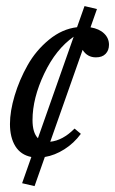

<svg xmlns="http://www.w3.org/2000/svg" viewBox="-20 -514 383 640"><path d="M95.2 106.4 53.7 96.7 84.5 9.3Q49.3 2.4 31.2 -26.6Q13.2 -55.7 13.2 -100.6Q13.2 -143.1 28.8 -195.3Q44.4 -247.6 72 -296.6Q99.6 -345.7 143.3 -381.6Q187 -417.5 236.8 -423.3L261.7 -493.7L303.2 -483.9L281.7 -422.9Q311 -418 327.1 -402.3Q343.3 -386.7 343.3 -364.7Q343.3 -346.2 332 -334.5Q320.8 -322.8 299.8 -322.8Q271 -322.8 255.4 -347.7L147.5 -41.5Q189.5 -45.9 228.5 -85.4L249.5 -67.9Q226.6 -36.6 194.6 -16.4Q162.6 3.9 129.4 9.3ZM88.4 -113.8Q88.4 -71.8 106.4 -53.2L225.6 -391.6Q166.5 -350.6 127.4 -268.6Q88.4 -186.5 88.4 -113.8Z"/></svg>

Font: Elstob 18pt
Style: Italic
Weight: 400
Italic angle: -20°
Designer: Peter S. Baker
Version: Version 1.015